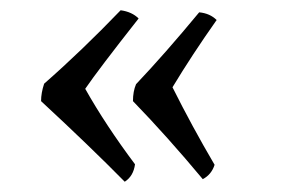

<svg xmlns="http://www.w3.org/2000/svg" viewBox="-20 -437 550 374"><path d="M146 -264Q186 -193 243 -117Q240 -94 223 -83Q155 -152 60 -240Q60 -256 66 -274Q139 -338 215 -417Q237 -414 250 -401Q172 -302 146 -264ZM316 -267Q354 -191 398 -116Q392 -97 375 -88Q305 -172 239 -240Q239 -259 245 -273Q301 -332 368 -413Q389 -411 402 -398Q354 -330 316 -267Z"/></svg>

Font: Vollkorn SC
Style: Regular
Weight: 400
Designer: Friedrich Althausen
Foundry: Friedrich Althausen
Version: Version 4.015